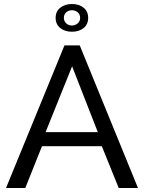

<svg xmlns="http://www.w3.org/2000/svg" viewBox="-20 -936 717 956"><path d="M301 -710H377L667 0H571L487 -208H189L106 0H10ZM467 -278 339 -606 207 -278ZM338 -916Q374 -916 396.5 -897.5Q419 -879 419 -847Q419 -815 396.5 -796.5Q374 -778 338 -778Q303 -778 280 -796.5Q257 -815 257 -847Q257 -879 280 -897.5Q303 -916 338 -916ZM298 -847Q298 -831 309.5 -820Q321 -809 338 -809Q354 -809 366.5 -819.5Q379 -830 379 -847Q379 -864 367 -874.5Q355 -885 338 -885Q321 -885 309.5 -874.5Q298 -864 298 -847Z"/></svg>

Font: Raleway Medium Alt1
Style: Regular
Weight: 500
Designer: Matt McInerney, Pablo Impallari, Rodrigo Fuenzalida
Foundry: Matt McInerney, Pablo Impallari, Rodrigo Fuenzalida
Version: Version 3.000g; ttfautohint (v1.5) -l 8 -r 28 -G 28 -x 14 -D